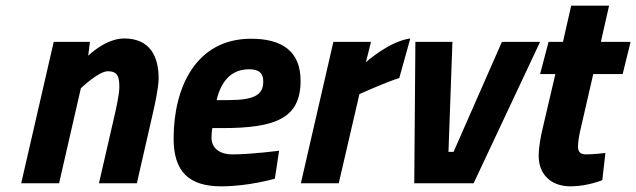

<svg xmlns="http://www.w3.org/2000/svg" viewBox="-20 -648 2250 679"><path d="M266 -336C266 -336 329 -396 361 -396C398 -396 402 -375 402 -338C402 -315 390 -260 384 -235L330 0H464L520 -245C527 -275 541 -338 541 -371C541 -449 510 -512 419 -512C353 -512 292 -451 292 -451L298 -500H170L55 0H189Z M746 -294C763 -366 802 -403 861 -403C893 -403 911 -392 911 -360C911 -313 881 -294 787 -294H746ZM801 -102C761 -102 728 -121 728 -161C728 -173 729 -187 731 -195H766C957 -195 1043 -231 1043 -362C1043 -469 975 -511 868 -511C673 -511 594 -339 594 -158C594 -41 648 11 763 11C859 11 952 -16 952 -16L967 -115C967 -115 869 -102 801 -102Z M1178 0 1251 -315C1251 -315 1343 -357 1392 -372L1431 -512C1356 -502 1274 -428 1274 -428L1292 -500H1159L1044 0Z M1445 0H1655L1890 -500H1755L1584 -111H1566L1580 -500H1449Z M2210 -500H2105L2134 -628H2000L1971 -500H1920L1890 -386H1944L1900 -198C1892 -165 1885 -127 1885 -96C1885 -37 1923 11 1998 11C2057 11 2110 -11 2110 -11L2121 -107C2121 -107 2079 -102 2053 -102C2032 -102 2024 -111 2024 -130C2024 -144 2028 -169 2032 -186L2078 -386H2182Z"/></svg>

Font: RazerF5
Style: Bold Italic
Weight: 700
Foundry: Razer Inc.
Version: Version 2